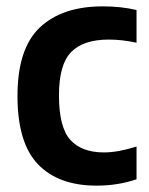

<svg xmlns="http://www.w3.org/2000/svg" viewBox="-20 -574 468 604"><path d="M284 10Q164 10 99.5 -57.2Q35 -124.5 35 -272Q35 -421.5 105.5 -487.8Q176 -554 303 -554Q361 -554 409.5 -542.5V-439.5Q364.5 -449.5 322.5 -449.5Q242 -449.5 203.8 -410.2Q165.5 -371 165.5 -274Q165.5 -173.5 201.2 -134Q237 -94.5 307 -94.5Q351 -94.5 409.5 -113V-10Q350.5 10 284 10Z"/></svg>

Font: Encode Sans SmCnd SmBold
Style: Regular
Weight: 600
Width: 4
Designer: Multiple Designers
Foundry: Impallari Type
Version: Version 3.002; ttfautohint (v1.8.3) -l 8 -r 50 -G 200 -x 14 